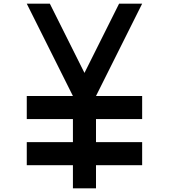

<svg xmlns="http://www.w3.org/2000/svg" viewBox="-20 -1020 1040 1040"><path d="M750 -500V-375H125V-500ZM750 -250V-125H125V-250ZM250 -1000 437.5 -625 625 -1000H750L500 -500V0H375V-500L125 -1000Z"/></svg>

Font: Picon
Style: Regular
Weight: 400
Designer: yne
Foundry: yne
Version: Version 21.02.27; git-deadbeef-release